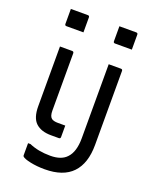

<svg xmlns="http://www.w3.org/2000/svg" viewBox="-176 -873 952 1181"><g transform="rotate(20 300.0 -282.0)"><path d="M517 -665H407Q396 -665 396 -676V-774H506Q517 -774 517 -763ZM201 -663H90Q79 -663 79 -674V-772H190Q201 -772 201 -761ZM175 -532Q180 -532 183 -529Q186 -526 186 -521V-146Q186 -109 201 -97Q213 -86 243 -86H292V-11Q292 0 281 0H230Q165 0 130 -32.5Q95 -65 95 -141V-532ZM494 -532Q505 -532 505 -521V-37Q505 84 445 147Q385 210 264 210Q213 210 170.5 201Q128 192 117 181Q114 178 114 173V94H130Q189 120 268 120Q341 120 375 82Q414 41 414 -48V-532Z"/></g></svg>

Font: Recursive Sn Lnr St
Style: Regular
Weight: 400
Version: Version 1.079;hotconv 1.0.112;makeotfexe 2.5.65598; ttfautoh